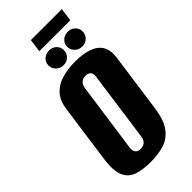

<svg xmlns="http://www.w3.org/2000/svg" viewBox="-265 -879 943 943"><g transform="rotate(-45 206.5 -408.0)"><path d="M166 12Q114 12 76 -0.5Q38 -13 21.5 -51Q5 -89 16 -165L58 -466Q65 -517 91.5 -546Q118 -575 159.5 -587.5Q201 -600 252 -600Q305 -600 343 -587.5Q381 -575 399.5 -546Q418 -517 411 -466L369 -166Q359 -89 330.5 -51Q302 -13 260.5 -0.5Q219 12 166 12ZM178 -69Q187 -69 196.5 -72Q206 -75 213.5 -85Q221 -95 223 -112L273 -472Q276 -490 271 -499Q266 -508 257.5 -511.5Q249 -515 240 -515Q231 -515 221.5 -511.5Q212 -508 205 -499Q198 -490 195 -472L144 -112Q142 -95 147 -85Q152 -75 160 -72Q168 -69 178 -69ZM201 -627Q178 -627 162.5 -642Q147 -657 147 -679Q147 -700 162.5 -714.5Q178 -729 201 -729Q224 -729 239 -714.5Q254 -700 254 -679Q254 -657 239 -642Q224 -627 201 -627ZM331 -627Q308 -627 292.5 -642Q277 -657 277 -679Q277 -700 292.5 -714.5Q308 -729 331 -729Q354 -729 369 -714.5Q384 -700 384 -679Q384 -657 369 -642Q354 -627 331 -627ZM165 -760 174 -828H389L380 -760Z"/></g></svg>

Font: Alumni Sans ExtraBold
Style: Italic
Weight: 800
Italic angle: -8°
Designer: Robert E. Leuschke
Foundry: Robert E. Leuschke
Version: Version 1.016